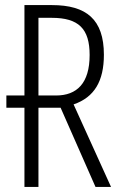

<svg xmlns="http://www.w3.org/2000/svg" viewBox="-20 -734 473 754"><path d="M131 -311H218L355 0H416L269 -324C351 -352 388 -416 388 -519C388 -658 319 -714 184 -714H76V-359H5V-311H76V0H131ZM183 -664C289 -664 332 -621 332 -518C332 -407 282 -359 200 -359H131V-664Z"/></svg>

Font: Noto Sans UI Condensed Light
Style: Regular
Weight: 300
Width: 3
Designer: Monotype Design Team
Foundry: Monotype Imaging Inc.
Version: Version 1.901